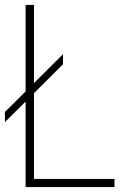

<svg xmlns="http://www.w3.org/2000/svg" viewBox="-22 -760 487 780"><path d="M82 0V-347.5L-2 -264V-305L82 -388.5V-740H116V-422.5L234 -540V-499L116 -381.5V-33H443V0Z"/></svg>

Font: Encode Sans Condensed Condensed Thin
Style: Regular
Weight: 100
Width: 3
Designer: Multiple Designers
Foundry: Impallari Type
Version: Version 3.000; ttfautohint (v1.8.3) -l 8 -r 50 -G 200 -x 14 